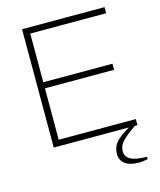

<svg xmlns="http://www.w3.org/2000/svg" viewBox="-131 -794 917 1097"><g transform="rotate(-15 327.5 -245.5)"><path d="M105 0V-700H593V-664H144V-376H553V-340H144V-36H600V0ZM555 209Q501 209 472.5 188Q444 167 444 129Q444 98 459.5 72.5Q475 47 524 16L554 -3L585 -2V0Q533 35 506.5 62Q480 89 480 123Q480 155 509.5 171.5Q539 188 606 189V203Q594 205 581 207Q568 209 555 209Z"/></g></svg>

Font: REM Thin
Style: Regular
Weight: 250
Designer: Octavio Pardo
Foundry: Ashler Design
Version: Version 1.005;gftools[0.9.28]